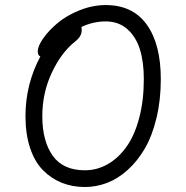

<svg xmlns="http://www.w3.org/2000/svg" viewBox="-20 -731 740 762"><path d="M316.9 11.2Q267.1 11.2 225.1 -5.6Q183.1 -22.5 150.4 -55.7Q117.7 -88.9 99.4 -143.8Q81.1 -198.7 81.1 -270Q81.1 -396.5 140.1 -506.8Q129.9 -511.2 129.9 -526.9Q129.9 -548.3 151.9 -579.3Q173.8 -610.4 209 -639.9Q244.1 -669.4 295.9 -690.2Q347.7 -710.9 399.9 -710.9Q506.8 -710.9 562.5 -633.3Q618.2 -555.7 618.2 -417Q618.2 -333 600.8 -261.7Q583.5 -190.4 554.4 -140.9Q525.4 -91.3 486.6 -56.4Q447.8 -21.5 404.8 -5.1Q361.8 11.2 316.9 11.2ZM147.9 -270Q147.9 -171.4 189 -113.3Q230 -55.2 316.9 -55.2Q364.7 -55.2 407 -79.1Q449.2 -103 481.4 -147.7Q513.7 -192.4 532.2 -262Q550.8 -331.5 550.8 -417Q550.8 -484.9 535.2 -535.2Q519.5 -585.4 484.9 -615.7Q450.2 -646 399.9 -646Q349.6 -646 303.2 -624Q304.2 -620.1 304.2 -609.9Q304.2 -586.4 277.8 -565.9Q222.7 -522 185.3 -441.9Q147.9 -361.8 147.9 -270Z"/></svg>

Font: Shantell Sans Normal
Style: Regular
Weight: 300
Designer: Stephen Nixon, Anya Danilova, Shantell Martin
Foundry: Arrow Type
Version: Version 1.006;[559af2be0]